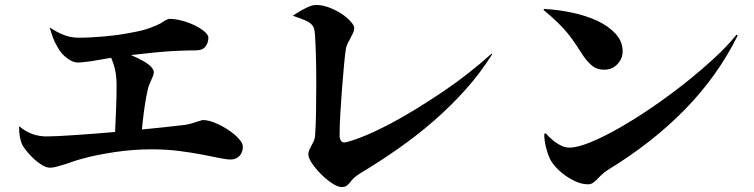

<svg xmlns="http://www.w3.org/2000/svg" viewBox="-20 -743 3040 774"><path d="M212 -553Q200 -573 193 -592.5Q186 -612 181 -630L183 -631Q209 -613 237.5 -602Q266 -591 298 -591Q345 -591 404 -596.5Q463 -602 512 -612Q557 -620 583.5 -630Q610 -640 626 -648Q634 -653 639 -656.5Q644 -660 649 -662Q659 -667 661 -667Q686 -667 714 -659.5Q742 -652 765.5 -640.5Q789 -629 804.5 -615.5Q820 -602 820 -591Q820 -571 808.5 -555.5Q797 -540 770 -540Q755 -540 734.5 -539.5Q714 -539 683 -537.5Q652 -536 609.5 -532Q567 -528 508 -521Q559 -499 579.5 -482.5Q600 -466 600 -452Q600 -445 597 -437.5Q594 -430 590 -421Q585 -410 581 -400Q577 -390 575 -379Q568 -348 562.5 -310Q557 -272 552 -221Q603 -226 641 -230Q679 -234 703 -237Q728 -239 743.5 -243Q759 -247 770 -251Q775 -253 779 -254Q783 -255 787 -256Q793 -259 798 -259Q820 -259 847.5 -247.5Q875 -236 900 -219.5Q925 -203 942 -184.5Q959 -166 959 -152Q959 -129 945.5 -114.5Q932 -100 910 -100Q894 -100 864 -106Q850 -109 832 -112.5Q814 -116 794 -120Q752 -128 701.5 -134.5Q651 -141 591 -141Q517 -141 443 -130Q369 -119 311 -103Q291 -98 272 -91Q253 -84 236 -79Q219 -74 206 -70.5Q193 -67 182 -67Q167 -67 149.5 -77.5Q132 -88 115.5 -103.5Q99 -119 85.5 -136Q72 -153 67 -166Q62 -180 59.5 -194.5Q57 -209 57 -232L59 -233Q106 -193 168 -193Q187 -193 216.5 -194.5Q246 -196 282 -198.5Q318 -201 359 -204Q400 -207 444 -211Q446 -259 448 -307Q450 -355 450 -398Q450 -433 444.5 -459Q439 -485 428 -510Q400 -505 381 -502Q362 -499 346 -496Q330 -494 317 -492.5Q304 -491 293 -491Q273 -491 249.5 -509Q226 -527 212 -553Z M1250 -600Q1249 -617 1246 -627.5Q1243 -638 1234 -646.5Q1225 -655 1208 -662Q1191 -669 1162 -679V-681Q1172 -687 1183 -694Q1194 -701 1206 -707Q1219 -714 1231 -718.5Q1243 -723 1254 -723Q1280 -723 1307.5 -712.5Q1335 -702 1357.5 -687Q1380 -672 1394 -656Q1408 -640 1408 -630Q1408 -620 1403.5 -610.5Q1399 -601 1393 -590Q1387 -579 1381.5 -568Q1376 -557 1374 -544Q1371 -525 1367 -482.5Q1363 -440 1359 -389Q1355 -338 1352 -286Q1349 -234 1349 -197Q1349 -184 1355 -175Q1361 -166 1377 -170Q1411 -179 1456.5 -198Q1502 -217 1553 -244Q1604 -271 1658.5 -304.5Q1713 -338 1767 -374.5Q1821 -411 1870.5 -450Q1920 -489 1962 -527L1964 -524Q1916 -448 1856.5 -381.5Q1797 -315 1728.5 -255.5Q1660 -196 1585 -143.5Q1510 -91 1430 -43Q1422 -38 1415.5 -33Q1409 -28 1404 -23Q1399 -18 1395.5 -13.5Q1392 -9 1388 -4Q1382 3 1375.5 7Q1369 11 1357 11Q1342 11 1319 -4Q1296 -19 1275 -40Q1254 -61 1238.5 -83.5Q1223 -106 1223 -121Q1223 -129 1226.5 -137.5Q1230 -146 1235 -155Q1240 -164 1244.5 -173.5Q1249 -183 1250 -194Q1253 -232 1254 -289.5Q1255 -347 1255 -406.5Q1255 -466 1253.5 -518.5Q1252 -571 1250 -600Z M2216 -172Q2229 -162 2244 -155Q2259 -148 2276 -148Q2307 -148 2359 -169Q2411 -190 2473.5 -225.5Q2536 -261 2604.5 -307.5Q2673 -354 2737 -404.5Q2801 -455 2856.5 -506Q2912 -557 2949 -603L2954 -600Q2872 -435 2740.5 -301Q2609 -167 2432 -59Q2417 -50 2406 -39Q2400 -34 2395.5 -29Q2391 -24 2386 -19Q2377 -10 2369 -5Q2361 0 2351 0Q2327 0 2303 -10.5Q2279 -21 2257.5 -36.5Q2236 -52 2219.5 -70.5Q2203 -89 2196 -105Q2187 -124 2180.5 -151Q2174 -178 2174 -203L2179 -206L2193 -192Q2204 -181 2216 -172ZM2269 -608Q2252 -629 2229 -651.5Q2206 -674 2171 -703L2173 -707Q2230 -704 2286.5 -692Q2343 -680 2388 -659Q2433 -638 2461.5 -607Q2490 -576 2490 -536Q2490 -507 2469 -484.5Q2448 -462 2416 -462Q2388 -462 2369.5 -476Q2351 -490 2332 -517Q2315 -543 2300.5 -565Q2286 -587 2269 -608Z"/></svg>

Font: XinYuGongZhangJiaSongA
Style: Regular
Weight: 900
Designer: XinYuGong
Foundry: Adobe Systems Incorporated
Version: Version 1.00